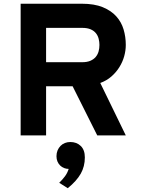

<svg xmlns="http://www.w3.org/2000/svg" viewBox="-20 -720 754 1021"><path d="M89.8 0V-700.2H415Q481.4 -700.2 526.1 -681.9Q570.8 -663.6 598.1 -633.3Q625.5 -603 637.2 -563.5Q648.9 -523.9 648.9 -481Q648.9 -451.2 640.4 -420.7Q631.8 -390.1 614.7 -362.8Q597.7 -335.4 572.3 -313.2Q546.9 -291 513.2 -278.8L648.9 0H497.1L366.2 -261.2H225.1V0ZM417 -389.2Q442.9 -389.2 460.4 -396.7Q478 -404.3 488.8 -417Q499.5 -429.7 504.2 -446.3Q508.8 -462.9 508.8 -481Q508.8 -497.6 504.6 -513.9Q500.5 -530.3 490.2 -543.2Q480 -556.2 462.2 -564Q444.3 -571.8 417 -571.8H225.1V-389.2ZM294.9 252Q312 235.4 325.2 217.8Q338.4 200.2 345.2 178.2Q332.5 178.2 320.8 173.6Q309.1 168.9 300 160.2Q291 151.4 285.6 138.9Q280.3 126.5 280.3 110.8Q280.3 93.8 286.1 79.8Q292 65.9 301.8 55.9Q311.5 45.9 325 40.5Q338.4 35.2 354 35.2Q387.7 35.2 409.4 56.2Q431.2 77.1 431.2 117.2Q431.2 165 409.4 203.6Q387.7 242.2 340.3 280.8Z"/></svg>

Font: Overpass
Style: Bold
Weight: 700
Designer: Delve Withrington
Foundry: Delve Fonts
Version: Version 1.001